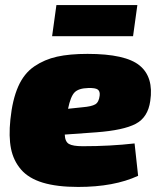

<svg xmlns="http://www.w3.org/2000/svg" viewBox="-20 -727 630 759"><path d="M506 -584H186L203 -707H523ZM512 -160 526 -32Q431 12 289 12Q205 12 149 -5Q93 -22 63 -57Q33 -92 23.5 -139.5Q14 -187 21 -254Q29 -333 52 -385Q75 -437 115.5 -464.5Q156 -492 205.5 -503Q255 -514 326 -514Q476 -514 532 -468Q588 -422 574 -328Q565 -263 516.5 -237.5Q468 -212 361 -204L236 -195Q237 -167 252.5 -158Q268 -149 307 -149Q416 -149 512 -160ZM249 -297 306 -303Q342 -306 356.5 -314.5Q371 -323 374 -349Q376 -366 366.5 -373Q357 -380 328 -379Q291 -378 275 -362Q259 -346 249 -297Z"/></svg>

Font: Exo 2.0 Black
Style: Italic
Weight: 900
Italic angle: -8°
Designer: Natanael Gama
Version: Version 1.001;PS 001.001;hotconv 1.0.70;makeotf.lib2.5.58329